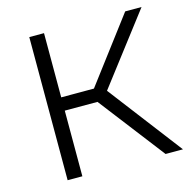

<svg xmlns="http://www.w3.org/2000/svg" viewBox="-103 -803 908 907"><g transform="rotate(-15 351.0 -350.0)"><path d="M118 0V-700H190V-386H350L587 -700H667L407 -360L682 0H597L350 -321H190V0Z"/></g></svg>

Font: Modern
Style: Small
Weight: 400
Designer: Julieta Ulanovsky
Foundry: Julieta Ulanovsky
Version: Version 8.000